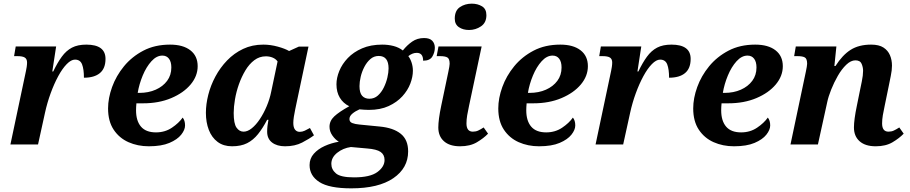

<svg xmlns="http://www.w3.org/2000/svg" viewBox="-20 -790 4978 1050"><path d="M122 -402Q124 -410 126 -424Q128 -438 128 -448Q128 -467 116 -475Q104 -483 75 -483H57L66 -536H287L266 -399H271Q294 -447 318 -480Q342 -513 373.5 -529.5Q405 -546 452 -546Q557 -546 557 -468Q557 -416 526.5 -390.5Q496 -365 439 -365Q439 -411 429 -437.5Q419 -464 390 -464Q369 -464 345 -439.5Q321 -415 298.5 -373.5Q276 -332 257 -280Q238 -228 226 -173L188 0H37Z M794 10Q733 10 682.5 -12.5Q632 -35 601.5 -81Q571 -127 571 -197Q571 -253 593 -314Q615 -375 658 -427.5Q701 -480 764 -513Q827 -546 910 -546Q981 -546 1021 -515Q1061 -484 1061 -428Q1061 -374 1022.5 -328Q984 -282 916.5 -253.5Q849 -225 763 -225H726Q725 -215 724.5 -205Q724 -195 724 -187Q724 -129 751 -97.5Q778 -66 833 -66Q882 -66 920 -91.5Q958 -117 979 -147Q992 -131 992 -104Q992 -80 971 -53.5Q950 -27 906.5 -8.5Q863 10 794 10ZM742 -282Q792 -282 831.5 -299.5Q871 -317 894 -348Q917 -379 917 -421Q917 -452 904 -469Q891 -486 868 -486Q836 -486 808 -455Q780 -424 760.5 -377Q741 -330 733 -282Z M1249 10Q1202 10 1170 -14Q1138 -38 1122 -79.5Q1106 -121 1106 -173Q1106 -220 1119 -271.5Q1132 -323 1158 -371.5Q1184 -420 1222 -459.5Q1260 -499 1309.5 -522.5Q1359 -546 1420 -546Q1459 -546 1499 -535Q1539 -524 1561 -511L1614 -535H1667L1601 -223Q1599 -212 1594.5 -192Q1590 -172 1587 -151.5Q1584 -131 1584 -118Q1584 -93 1593.5 -81Q1603 -69 1619 -69Q1633 -69 1646 -75Q1659 -81 1675 -90L1697 -50Q1672 -31 1632.5 -10.5Q1593 10 1539 10Q1495 10 1468 -10.5Q1441 -31 1441 -70Q1441 -99 1448 -135H1441Q1417 -89 1391 -56.5Q1365 -24 1331.5 -7Q1298 10 1249 10ZM1312 -70Q1334 -70 1357 -88.5Q1380 -107 1401 -138.5Q1422 -170 1438.5 -209Q1455 -248 1463 -288L1498 -454Q1488 -468 1471 -475Q1454 -482 1434 -482Q1399 -482 1371 -461Q1343 -440 1322 -405Q1301 -370 1286.5 -329Q1272 -288 1265 -246.5Q1258 -205 1258 -172Q1258 -114 1273.5 -92Q1289 -70 1312 -70Z M1901 240Q1780 240 1726.5 205.5Q1673 171 1673 113Q1673 77 1696 51Q1719 25 1755.5 8.5Q1792 -8 1833 -15Q1814 -26 1798 -48.5Q1782 -71 1782 -97Q1782 -129 1808 -153.5Q1834 -178 1890 -209Q1857 -225 1838.5 -255.5Q1820 -286 1820 -329Q1820 -364 1835.5 -402Q1851 -440 1882 -472.5Q1913 -505 1960 -525.5Q2007 -546 2070 -546Q2103 -546 2132 -538.5Q2161 -531 2183 -514Q2206 -543 2234 -562.5Q2262 -582 2299 -582Q2330 -582 2344 -567Q2358 -552 2358 -529Q2358 -504 2344.5 -481Q2331 -458 2294 -458Q2294 -501 2259 -501Q2246 -501 2234.5 -496Q2223 -491 2213 -483Q2224 -469 2231 -447.5Q2238 -426 2238 -403Q2238 -370 2224 -333Q2210 -296 2180.5 -263.5Q2151 -231 2105.5 -210Q2060 -189 1997 -189Q1988 -189 1971 -190Q1954 -191 1946 -192Q1923 -182 1907 -168.5Q1891 -155 1891 -139Q1891 -123 1906.5 -117Q1922 -111 1945 -109L2057 -98Q2131 -91 2171.5 -58.5Q2212 -26 2212 38Q2212 129 2131 184.5Q2050 240 1901 240ZM2000 -250Q2027 -250 2046.5 -267.5Q2066 -285 2079 -311.5Q2092 -338 2098.5 -366Q2105 -394 2105 -416Q2105 -484 2051 -484Q2025 -484 2005.5 -467Q1986 -450 1972.5 -424Q1959 -398 1952.5 -370Q1946 -342 1946 -319Q1946 -282 1960.5 -266Q1975 -250 2000 -250ZM1916 180Q2004 180 2043.5 151Q2083 122 2083 85Q2083 56 2061.5 41Q2040 26 1988 22L1899 14Q1856 20 1824 45.5Q1792 71 1792 106Q1792 137 1817.5 158.5Q1843 180 1916 180Z M2545 -626Q2512 -626 2489.5 -641.5Q2467 -657 2467 -688Q2467 -732 2495 -751Q2523 -770 2560 -770Q2592 -770 2616 -755.5Q2640 -741 2640 -707Q2640 -666 2610.5 -646Q2581 -626 2545 -626ZM2496 10Q2439 10 2408 -17.5Q2377 -45 2377 -93Q2377 -114 2381 -144Q2385 -174 2393 -212L2432 -398Q2435 -411 2437 -424Q2439 -437 2439 -441Q2439 -468 2427 -475.5Q2415 -483 2386 -483H2368L2378 -536H2614L2545 -211Q2539 -184 2535 -160Q2531 -136 2531 -115Q2531 -70 2566 -70Q2582 -70 2595 -76Q2608 -82 2625 -93L2649 -59Q2625 -34 2588 -12Q2551 10 2496 10Z M2928 10Q2867 10 2816.5 -12.5Q2766 -35 2735.5 -81Q2705 -127 2705 -197Q2705 -253 2727 -314Q2749 -375 2792 -427.5Q2835 -480 2898 -513Q2961 -546 3044 -546Q3115 -546 3155 -515Q3195 -484 3195 -428Q3195 -374 3156.5 -328Q3118 -282 3050.5 -253.5Q2983 -225 2897 -225H2860Q2859 -215 2858.5 -205Q2858 -195 2858 -187Q2858 -129 2885 -97.5Q2912 -66 2967 -66Q3016 -66 3054 -91.5Q3092 -117 3113 -147Q3126 -131 3126 -104Q3126 -80 3105 -53.5Q3084 -27 3040.5 -8.5Q2997 10 2928 10ZM2876 -282Q2926 -282 2965.5 -299.5Q3005 -317 3028 -348Q3051 -379 3051 -421Q3051 -452 3038 -469Q3025 -486 3002 -486Q2970 -486 2942 -455Q2914 -424 2894.5 -377Q2875 -330 2867 -282Z M3322 -402Q3324 -410 3326 -424Q3328 -438 3328 -448Q3328 -467 3316 -475Q3304 -483 3275 -483H3257L3266 -536H3487L3466 -399H3471Q3494 -447 3518 -480Q3542 -513 3573.5 -529.5Q3605 -546 3652 -546Q3757 -546 3757 -468Q3757 -416 3726.5 -390.5Q3696 -365 3639 -365Q3639 -411 3629 -437.5Q3619 -464 3590 -464Q3569 -464 3545 -439.5Q3521 -415 3498.5 -373.5Q3476 -332 3457 -280Q3438 -228 3426 -173L3388 0H3237Z M3994 10Q3933 10 3882.5 -12.5Q3832 -35 3801.5 -81Q3771 -127 3771 -197Q3771 -253 3793 -314Q3815 -375 3858 -427.5Q3901 -480 3964 -513Q4027 -546 4110 -546Q4181 -546 4221 -515Q4261 -484 4261 -428Q4261 -374 4222.5 -328Q4184 -282 4116.5 -253.5Q4049 -225 3963 -225H3926Q3925 -215 3924.5 -205Q3924 -195 3924 -187Q3924 -129 3951 -97.5Q3978 -66 4033 -66Q4082 -66 4120 -91.5Q4158 -117 4179 -147Q4192 -131 4192 -104Q4192 -80 4171 -53.5Q4150 -27 4106.5 -8.5Q4063 10 3994 10ZM3942 -282Q3992 -282 4031.5 -299.5Q4071 -317 4094 -348Q4117 -379 4117 -421Q4117 -452 4104 -469Q4091 -486 4068 -486Q4036 -486 4008 -455Q3980 -424 3960.5 -377Q3941 -330 3933 -282Z M4769 10Q4712 10 4681 -17.5Q4650 -45 4650 -93Q4650 -114 4654 -144Q4658 -174 4666 -212L4682 -291Q4686 -311 4693 -344.5Q4700 -378 4700 -403Q4700 -422 4692 -441Q4684 -460 4658 -460Q4633 -460 4608 -436Q4583 -412 4562 -375.5Q4541 -339 4525.5 -300Q4510 -261 4504 -232L4453 0H4303L4387 -398Q4390 -411 4392 -424Q4394 -437 4394 -441Q4394 -468 4382 -475.5Q4370 -483 4341 -483H4323L4332 -536H4554L4543 -429H4549Q4587 -489 4632 -517.5Q4677 -546 4744 -546Q4787 -546 4811.5 -530Q4836 -514 4847 -488Q4858 -462 4858 -431Q4858 -406 4851.5 -375Q4845 -344 4840 -318L4818 -211Q4812 -184 4808 -160Q4804 -136 4804 -115Q4804 -70 4839 -70Q4855 -70 4868 -76Q4881 -82 4898 -93L4922 -59Q4898 -34 4861 -12Q4824 10 4769 10Z"/></svg>

Font: Noto Serif
Style: Bold Italic
Weight: 700
Italic angle: -12°
Designer: Monotype Design Team
Foundry: Monotype Imaging Inc.
Version: Version 2.013